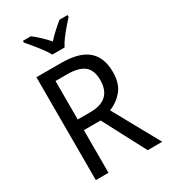

<svg xmlns="http://www.w3.org/2000/svg" viewBox="-226 -1049 1014 1154"><g transform="rotate(-30 281.5 -472.0)"><path d="M259 -714Q384 -714 443 -663.5Q502 -613 502 -512Q502 -432 464.5 -387Q427 -342 372 -320L549 0H448L292 -296H176V0H88V-714ZM256 -637H176V-370H263Q412 -370 412 -508Q412 -577 374 -607Q336 -637 256 -637ZM239 -784Q227 -806 207.5 -832.5Q188 -859 166.5 -885Q145 -911 127 -932V-944H182Q205 -927 231 -902.5Q257 -878 281 -851Q307 -879 331 -901Q355 -923 381 -944H437V-932Q420 -913 397.5 -887Q375 -861 355 -834Q335 -807 324 -784Z"/></g></svg>

Font: Noto Sans Telugu SemiCondensed
Style: Regular
Weight: 400
Width: 4
Designer: Jelle Bosma - Monotype Design Team
Foundry: Monotype Imaging Inc.
Version: Version 2.005; ttfautohint (v1.8.4.7-5d5b)